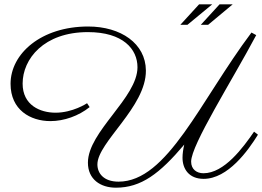

<svg xmlns="http://www.w3.org/2000/svg" viewBox="-20 -793 1217 891"><path d="M1159 -182C1108 -108 1021 11 924 11C893 11 867 -7 867 -43C867 -121 1056 -417 1169 -630L1147 -642C909 -325 757 50 530 50C461 50 432 11 432 -30C432 -133 659 -297 657 -466C656 -591 541 -670 389 -670C171 -670 29 -544 29 -404C29 -283 121 -231 214 -231C277 -231 345 -255 396 -296L384 -314C383 -313 317 -270 238 -270C166 -270 85 -305 85 -405C85 -519 183 -644 388 -644C551 -644 618 -565 618 -481C618 -339 388 -183 388 -38C388 39 446 78 518 78C635 78 721 13 835 -122C830 -100 827 -80 827 -61C827 -9 857 37 925 37C1038 37 1132 -95 1177 -168ZM965 -773H904L817 -678H850ZM1060 -773H999L912 -678H946Z"/></svg>

Font: Parisienne
Style: Regular
Weight: 400
Designer: Astigmatic (AOETI)
Foundry: Astigmatic (AOETI)
Version: Version 1.000